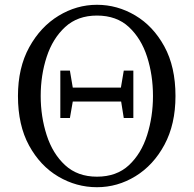

<svg xmlns="http://www.w3.org/2000/svg" viewBox="-20 -766 809 802"><path d="M497 -471H537V-273H497L486 -342H284L272 -273H232V-471H272L284 -400H485ZM385 -28Q467 -28 518.5 -76Q570 -124 594.5 -201.5Q619 -279 619 -365Q619 -452 594.5 -528.5Q570 -605 518.5 -653Q467 -701 385 -701Q304 -701 252 -653Q200 -605 175 -528.5Q150 -452 150 -365Q150 -279 175 -201.5Q200 -124 252 -76Q304 -28 385 -28ZM385 -746Q470 -746 545 -701.5Q620 -657 666.5 -572Q713 -487 713 -365Q713 -247 667 -161.5Q621 -76 546 -30Q471 16 385 16Q299 16 223.5 -28.5Q148 -73 101.5 -158Q55 -243 55 -365Q55 -483 102 -568.5Q149 -654 224.5 -700Q300 -746 385 -746Z"/></svg>

Font: Han-Nom Khai
Style: Regular
Weight: 400
Version: Version 1.200;June 22, 2023;FontCreator 14.0.0.2814 64-bit